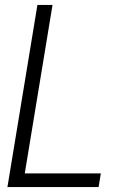

<svg xmlns="http://www.w3.org/2000/svg" viewBox="-20 -755 540 775"><path d="M10 0 131 -735H192L80 -55H387L378 0Z"/></svg>

Font: Iosevka Term Curly Light
Style: Italic
Weight: 300
Italic angle: -9°
Designer: Belleve Invis
Foundry: Belleve Invis
Version: Version 32.3.0